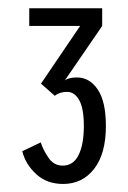

<svg xmlns="http://www.w3.org/2000/svg" viewBox="-20 -720 310 466"><path d="M133 -273.5Q94 -273.5 68 -297.2Q42 -321 34 -353L79 -374.5Q84 -357.5 97.2 -337.8Q110.5 -318 132 -318Q158 -318 170.8 -343.8Q183.5 -369.5 183.5 -414.5Q183.5 -457 172.2 -477Q161 -497 143 -497Q124.5 -497 113 -487.5L79.5 -517L174.5 -657H51V-700H228V-657L137.5 -525Q141.5 -528 148.8 -530Q156 -532 167 -532Q197.5 -532 217.2 -502.8Q237 -473.5 237 -414Q237 -347 208.5 -310.2Q180 -273.5 133 -273.5Z"/></svg>

Font: Trispace Condensed Light
Style: Regular
Weight: 300
Width: 3
Designer: Tyler Finck
Foundry: Etcetera Type Company
Version: Version 1.210; ttfautohint (v1.8.3)